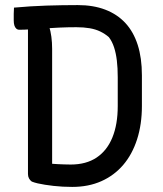

<svg xmlns="http://www.w3.org/2000/svg" viewBox="-20 -730 640 755"><path d="M538 -313Q538 -241 519 -182Q500 -123 464.5 -81.5Q429 -40 378.5 -17.5Q328 5 264 5Q245 5 226.5 4Q208 3 190.5 1Q173 -1 157 -3.5Q141 -6 128 -9Q115 -12 105 -16Q98 -21 94 -28.5Q90 -36 90 -46Q90 -121 90 -196Q90 -271 90 -346.5Q90 -422 90 -498Q90 -574 90 -650H183L173 -627Q179 -608 182 -585.5Q185 -563 185 -538Q185 -483 185 -426.5Q185 -370 185 -313.5Q185 -257 185 -200Q185 -143 185 -86Q196 -85 208 -84.5Q220 -84 232.5 -83.5Q245 -83 258 -83Q319 -83 360 -110.5Q401 -138 422 -189.5Q443 -241 443 -313V-426Q443 -463 439.5 -492Q436 -521 428.5 -544Q421 -567 408 -584Q393 -597 374.5 -606Q356 -615 332.5 -619Q309 -623 280 -623Q245 -623 213 -621.5Q181 -620 152 -618Q123 -616 99 -614.5Q75 -613 56 -613Q49 -613 44 -617.5Q39 -622 36.5 -630Q34 -638 34 -650Q34 -663 34 -675.5Q34 -688 35 -700Q68 -703 99.5 -705Q131 -707 162.5 -708Q194 -709 224.5 -709.5Q255 -710 286 -710Q347 -710 394 -692Q441 -674 473 -639.5Q505 -605 521.5 -553.5Q538 -502 538 -434Z"/></svg>

Font: Rec Mono Semicasual
Style: Regular
Weight: 400
Version: Version 1.085; ttfautohint (v1.8.4.7-5d5b)